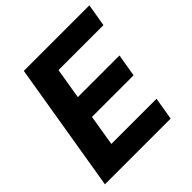

<svg xmlns="http://www.w3.org/2000/svg" viewBox="-193 -871 1015 1015"><g transform="rotate(-45 314.5 -363.5)"><path d="M17.8 0 138.5 -727.3H628.6L607.2 -600.5H271L242.5 -427.2H553.6L532.3 -300.4H221.2L192.8 -126.8H530.5L509.2 0Z"/></g></svg>

Font: Karasuma Gothic
Style: Bold Italic
Weight: 700
Italic angle: 9.39998°
Designer: Rasmus Andersson / Ryoko Nishizuka
Foundry: Genbu
Version: Version 1.00